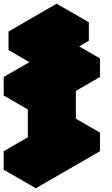

<svg xmlns="http://www.w3.org/2000/svg" viewBox="-63 -965 603 1035"><path d="M260 -125V-425L130 -350V-450L476 -650V-550L346 -475V-175L476 -250V-150L130 50V-50ZM156 -695 416 -845V-745L156 -595ZM260 -125 130 -50 -43 -150 87 -225ZM130 -50V50L-43 -50V-150ZM476 -250 346 -175 173 -275 303 -350ZM260 -425V-125L87 -225V-525ZM476 -650 130 -450 -43 -550 303 -750ZM130 -450V-350L-43 -450V-550ZM416 -845 156 -695 -17 -795 242 -945ZM156 -695V-595L-17 -695V-795Z"/></svg>

Font: Nabla Normal
Style: Regular
Weight: 400
Designer: Arthur Reinders Folmer
Version: Version 1.000